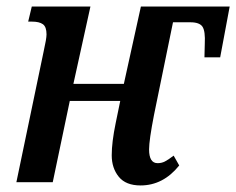

<svg xmlns="http://www.w3.org/2000/svg" viewBox="-20 -556 721 586"><path d="M321 -82Q321 -122 333 -180L347 -248H193L141 0H30L113 -398Q122 -438 122 -451Q122 -474 111 -482Q100 -490 78 -490H66L77 -536H256L204 -300H358L410 -536H681L652 -381H604L605 -422Q607 -461 598 -474.5Q589 -488 561 -488H508L450 -205Q435 -128 435 -100Q435 -58 461 -58Q473 -58 483 -63Q493 -68 510 -81L527 -51Q478 10 409 10Q364 10 342.5 -16.5Q321 -43 321 -82Z"/></svg>

Font: Noto Serif CondSemiBold
Style: Italic
Weight: 600
Width: 3
Italic angle: -12°
Designer: Monotype Design Team
Foundry: Monotype Imaging Inc.
Version: Version 1.001